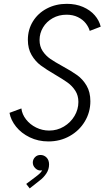

<svg xmlns="http://www.w3.org/2000/svg" viewBox="-20 -748 571 1026"><path d="M30.8 -145 94.2 -168.5Q98.1 -136.7 119.4 -109.6Q140.6 -82.5 173.3 -66.4Q206.1 -50.3 242.7 -50.3Q285.6 -50.3 321.5 -71.8Q357.4 -93.3 378.2 -128.4Q398.9 -163.6 398.9 -203.1Q398.9 -237.8 382.3 -263.4Q365.7 -289.1 341.3 -306.6Q316.9 -324.2 274.4 -349.1Q226.6 -377 197.8 -398.4Q168.9 -419.9 148.9 -453.9Q128.9 -487.8 128.9 -535.2Q128.9 -589.8 156 -633.8Q183.1 -677.7 230.7 -702.6Q278.3 -727.5 336.9 -727.5Q385.3 -727.5 423.6 -710.9Q461.9 -694.3 486.1 -666.5Q510.3 -638.7 518.1 -605.5L459.5 -583Q453.6 -604 438 -623.8Q422.4 -643.6 396.2 -656.5Q370.1 -669.4 335.4 -669.4Q294.4 -669.4 261.5 -650.9Q228.5 -632.3 210 -601.3Q191.4 -570.3 191.4 -534.2Q191.4 -500 207.8 -475.3Q224.1 -450.7 248.3 -433.8Q272.5 -417 314.5 -394Q362.8 -367.7 392.3 -346.4Q421.9 -325.2 442.4 -290.8Q462.9 -256.3 462.9 -207Q462.9 -148.4 433.3 -99.1Q403.8 -49.8 352.5 -21Q301.3 7.8 238.8 7.8Q184.1 7.8 138.9 -14.2Q93.8 -36.1 65.7 -71.3Q37.6 -106.4 30.8 -145ZM120.1 234.9 171.4 196.3Q185.1 186 193.1 178.2Q201.2 170.4 205.6 161.6Q202.1 163.1 195.8 163.1Q180.7 163.1 168 150.4Q155.3 137.7 155.3 120.6Q155.3 104.5 166.7 92.3Q178.2 80.1 196.3 80.1Q215.3 80.1 228.8 93.8Q242.2 107.4 242.2 130.9Q242.2 157.2 227.5 179.2Q212.9 201.2 191.9 216.8L138.7 258.8Z"/></svg>

Font: Reddit Sans Vanilla Light
Style: Italic
Weight: 300
Italic angle: -11.25°
Designer: Stephen Hutchings
Version: Version 1.013